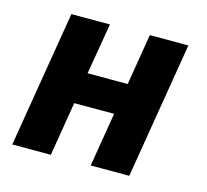

<svg xmlns="http://www.w3.org/2000/svg" viewBox="-82 -613 763 707"><g transform="rotate(15 300.0 -260.0)"><path d="M21 0 107 -520H254L221 -325H374L406 -520H553L467 0H320L354 -206H202L168 0Z"/></g></svg>

Font: Iosevka SS04 Heavy Extended
Style: Italic
Weight: 900
Width: 7
Italic angle: -9°
Monospace: yes
Designer: Belleve Invis
Foundry: Belleve Invis
Version: Version 19.0.0; ttfautohint (v1.8.4)